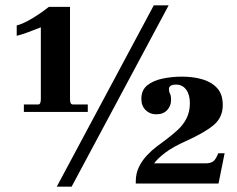

<svg xmlns="http://www.w3.org/2000/svg" viewBox="-20 -692 895 724"><path d="M70 -270V-298H124Q129 -298 131.5 -303Q134 -308 134 -319V-589Q109 -579 84.5 -570Q60 -561 43 -557V-596Q62 -601 83.5 -612.5Q105 -624 126.5 -638.5Q148 -653 164 -666H244V-319Q244 -308 246.5 -303Q249 -298 256 -298H311V-270ZM194 12 560 -672H616L250 12ZM492 0V-8Q492 -38 504 -62.5Q516 -87 534 -106Q552 -125 571 -139.5Q590 -154 604 -164Q628 -182 649.5 -201.5Q671 -221 683.5 -246Q696 -271 696 -303Q696 -335 682 -354Q668 -373 644 -373Q630 -373 623.5 -368.5Q617 -364 617 -356Q617 -346 621 -339Q625 -332 625 -314Q625 -293 610.5 -277Q596 -261 569 -261Q545 -261 529 -277Q513 -293 513 -319Q513 -352 535 -370Q557 -388 592.5 -395.5Q628 -403 666 -403Q710 -403 744.5 -392.5Q779 -382 799.5 -359Q820 -336 820 -296Q820 -250 787 -221.5Q754 -193 681 -160Q632 -138 603.5 -116.5Q575 -95 561 -76H754Q774 -76 784 -83.5Q794 -91 803 -114H827L804 0Z"/></svg>

Font: Frank Ruhl Libre ExtraBold
Style: Regular
Weight: 800
Designer: Yanek Iontef
Foundry: Fontef
Version: Version 6.003;gftools[0.9.30]